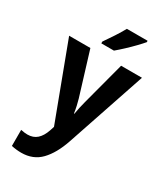

<svg xmlns="http://www.w3.org/2000/svg" viewBox="-242 -866 1048 1212"><g transform="rotate(30 281.5 -260.5)"><path d="M123 245Q105 245 87 243Q69 241 51 237V120Q64 123 77 124.5Q90 126 99 126Q141 126 168 102Q195 78 211 31L221 0L16 -546H171L267 -233Q273 -212 278.5 -188Q284 -164 288 -136H291Q295 -162 300.5 -186Q306 -210 312 -233L395 -546H547L353 29Q318 132 263.5 188.5Q209 245 123 245ZM216 -619Q240 -653 266 -693Q292 -733 310 -766H461V-756Q446 -738 419 -710Q392 -682 362 -654Q332 -626 308 -606H216Z"/></g></svg>

Font: Noto Sans Mono SemiCondensed
Style: Bold
Weight: 700
Width: 4
Designer: Monotype Design Team
Foundry: Monotype Imaging Inc.
Version: Version 2.014